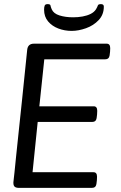

<svg xmlns="http://www.w3.org/2000/svg" viewBox="-20 -912 586 932"><path d="M498 -700Q515 -700 515 -678Q515 -661 512 -642.5Q509 -624 490 -624H195L171 -396H435Q452 -396 452 -374Q452 -357 449 -338.5Q446 -320 427 -320H163L138 -76H434Q451 -76 451 -54Q451 -37 448 -18.5Q445 0 426 0H72Q58 0 51.5 -5.5Q45 -11 45 -24Q45 -24 45 -27Q45 -30 46.5 -41Q48 -52 50.5 -77Q53 -102 57.5 -146.5Q62 -191 69.5 -261Q77 -331 87.5 -431.5Q98 -532 112 -670Q115 -700 145 -700ZM470 -892Q484 -892 484 -880Q484 -841 459 -814.5Q434 -788 397.5 -775Q361 -762 328 -762Q294 -762 263.5 -773.5Q233 -785 213.5 -808Q194 -831 194 -865Q194 -878 197 -885Q200 -892 211 -892Q224 -892 225 -885.5Q226 -879 231 -867Q240 -846 269 -837Q298 -828 335 -828Q359 -828 381 -832Q403 -836 420 -844.5Q437 -853 446 -867Q453 -879 455 -885.5Q457 -892 470 -892Z"/></svg>

Font: Asap VF Beta
Style: Italic
Weight: 400
Italic angle: -6°
Designer: Pablo Cosgaya
Foundry: Pablo Cosgaya
Version: Version 1.007